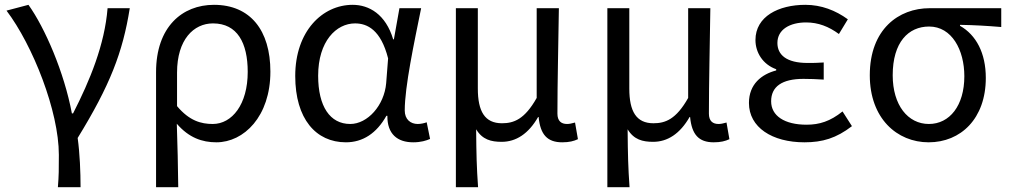

<svg xmlns="http://www.w3.org/2000/svg" viewBox="-20 -577 4185 796"><path d="M220 199H314C314 137 311 60 302 -5C436 -223 489 -360 518 -543H426C414 -392 353 -244 283 -107H278C246 -278 166 -462 98 -557L7 -533C116 -389 224 -116 224 65C224 125 224 150 220 199Z M627 199H719C718 103 716 34 713 -64C763 -6 818 13 877 13C991 13 1101 -94 1101 -280C1101 -451 1018 -557 867 -557C735 -557 627 -465 627 -278ZM862 -63C814 -63 765 -76 714 -137V-276C714 -413 783 -480 863 -480C964 -480 1007 -399 1007 -279C1007 -144 942 -63 862 -63Z M1414 13C1484 13 1541 -24 1582 -97H1586C1585 -21 1628 13 1693 13C1725 13 1747 6 1763 -1L1749 -70C1738 -66 1724 -63 1712 -63C1682 -63 1658 -82 1658 -119C1658 -218 1697 -400 1726 -543H1636L1613 -414H1610C1579 -518 1510 -557 1442 -557C1317 -557 1204 -448 1204 -262C1204 -84 1290 13 1414 13ZM1432 -63C1348 -63 1299 -136 1299 -263C1299 -406 1374 -480 1452 -480C1503 -480 1559 -453 1589 -335L1581 -232C1573 -140 1504 -63 1432 -63Z M1870 199H1962C1956 114 1955 66 1954 -41C1980 2 2016 11 2060 11C2119 11 2171 -22 2211 -92H2213C2220 -19 2249 13 2311 13C2340 13 2359 8 2376 0L2364 -69C2350 -65 2340 -63 2331 -63C2307 -63 2291 -75 2291 -106C2291 -237 2295 -396 2297 -543H2205V-171C2155 -82 2110 -66 2061 -66C1990 -66 1961 -115 1961 -210V-543H1870Z M2498 199H2590C2584 114 2583 66 2582 -41C2608 2 2644 11 2688 11C2747 11 2799 -22 2839 -92H2841C2848 -19 2877 13 2939 13C2968 13 2987 8 3004 0L2992 -69C2978 -65 2968 -63 2959 -63C2935 -63 2919 -75 2919 -106C2919 -237 2923 -396 2925 -543H2833V-171C2783 -82 2738 -66 2689 -66C2618 -66 2589 -115 2589 -210V-543H2498Z M3315 13C3390 13 3447 -4 3512 -54L3473 -115C3422 -74 3377 -60 3324 -60C3232 -60 3177 -97 3177 -157C3177 -218 3222 -250 3311 -250C3338 -250 3364 -249 3395 -247V-318C3369 -316 3349 -316 3328 -316C3240 -316 3203 -350 3203 -399C3203 -455 3255 -484 3322 -484C3372 -484 3416 -467 3458 -436L3495 -497C3444 -534 3385 -557 3319 -557C3208 -557 3112 -509 3112 -411C3112 -360 3142 -310 3198 -290V-285C3137 -269 3085 -228 3085 -150C3085 -49 3181 13 3315 13Z M3830 13C3963 13 4067 -85 4067 -254C4067 -357 4027 -432 3960 -470V-474C4020 -473 4070 -470 4131 -465V-543H3834C3706 -543 3586 -456 3586 -265C3586 -86 3699 13 3830 13ZM3831 -63C3744 -63 3681 -141 3681 -265C3681 -402 3746 -467 3832 -467C3926 -467 3978 -370 3978 -261C3978 -139 3917 -63 3831 -63Z"/></svg>

Font: DAIFUKU Sans JP
Style: Regular
Weight: 400
Designer: Original font ‘Source Han Sans JP’ : Ryoko NISHIZUKA  (kana, bopomofo & ideographs); Paul D. Hunt (Latin, Greek & Cyrill
Foundry: Daifuku
Version: Version 1.001